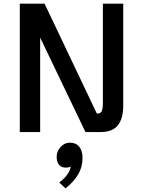

<svg xmlns="http://www.w3.org/2000/svg" viewBox="-20 -720 768 1047"><path d="M652 -700V-145Q652 -73 622.5 -36.5Q593 0 529 0H446L199 -515V0H88V-700H223L508 -101H513Q529 -101 535 -114.5Q541 -128 541 -162V-700ZM430 141Q430 191 406 231.5Q382 272 337 307L303 275Q358 234 366 188Q355 194 338 194Q315 194 302 178.5Q289 163 289 135Q289 106 310 82Q331 58 361 58Q394 58 412 80Q430 102 430 141Z"/></svg>

Font: KoHo SemiBold
Style: Regular
Weight: 600
Designer: Cadson Demak & Katatrad Team
Foundry: Cadson Demak Co.,Ltd.
Version: Version 1.000; ttfautohint (v1.6)